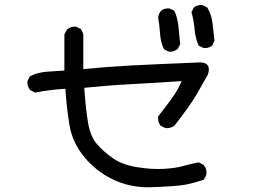

<svg xmlns="http://www.w3.org/2000/svg" viewBox="-20 -759 1040 782"><path d="M585 3.9Q506.8 3.9 439.5 -28.3Q372.1 -60.5 323.2 -119.6Q274.4 -178.7 262.7 -251Q251 -323.2 246.1 -397.5Q212.9 -395.5 182.6 -391.6Q152.3 -387.7 123 -381.8L103.5 -391.6Q89.8 -407.2 91.8 -428.7L101.6 -448.2Q132.8 -463.9 168.9 -466.8Q205.1 -469.7 242.2 -471.7V-619.1L252.9 -638.7Q268.6 -652.3 290 -650.4L309.6 -640.6L319.3 -621.1V-477.5Q418.9 -487.3 511.7 -492.2Q604.5 -497.1 796.9 -504.9Q842.8 -502.9 826.2 -454.1Q802.7 -413.1 779.3 -372.1Q755.9 -331.1 690.4 -247.1Q674.8 -235.4 653.3 -237.3L633.8 -247.1Q622.1 -262.7 624 -284.2Q663.1 -335 684.6 -365.2Q706.1 -395.5 719.7 -428.7Q604.5 -420.9 510.7 -416Q417 -411.1 323.2 -401.4Q329.1 -313.5 338.9 -257.8Q348.6 -202.1 374.5 -172.4Q400.4 -142.6 439 -115.2Q477.5 -87.9 538.1 -78.1Q598.6 -68.4 647.5 -71.3Q696.3 -74.2 727.1 -83Q757.8 -91.8 789.1 -97.7L808.6 -87.9Q824.2 -70.3 820.3 -46.9L810.5 -27.3Q777.3 -15.6 740.7 -7.8Q704.1 0 585 3.9ZM674.8 -547.9Q659.2 -549.8 647.5 -559.6Q633.8 -588.9 631.8 -622.6Q629.9 -656.2 624 -687.5Q626 -703.1 635.7 -714.8Q649.4 -726.6 670.9 -724.6L690.4 -714.8Q704.1 -683.6 707 -649.4Q710 -615.2 713.9 -579.1L704.1 -559.6Q690.4 -549.8 674.8 -547.9ZM808.6 -563.5 789.1 -573.2Q775.4 -604.5 772.5 -640.1Q769.5 -675.8 759.8 -709L769.5 -728.5Q783.2 -740.2 804.7 -738.3L824.2 -728.5Q841.8 -699.2 845.7 -664.1Q849.6 -628.9 853.5 -592.8L843.8 -573.2Q830.1 -561.5 808.6 -563.5Z"/></svg>

Font: JasonHandwriting2
Style: Regular
Weight: 400
Version: Version 1.05.10